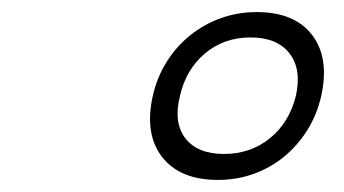

<svg xmlns="http://www.w3.org/2000/svg" viewBox="-20 -723 570 318"><path d="M233 -564Q240 -595 256 -620.5Q272 -646 295 -664.5Q318 -683 346 -693Q374 -703 405 -703Q468 -703 497 -665Q526 -627 512 -564Q505 -533 489 -507.5Q473 -482 450.5 -463.5Q428 -445 400 -435Q372 -425 341 -425Q278 -425 248.5 -463Q219 -501 233 -564ZM278 -564Q267 -520 287 -494Q307 -468 351 -468Q395 -468 427 -494Q459 -520 470 -564Q480 -608 459.5 -634.5Q439 -661 395 -661Q351 -661 319.5 -634.5Q288 -608 278 -564Z"/></svg>

Font: Panefresco 250wt
Style: Italic
Weight: 300
Version: Version 1.000